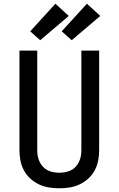

<svg xmlns="http://www.w3.org/2000/svg" viewBox="-20 -1008 640 1036"><path d="M300 8Q272 8 244 3.5Q216 -1 190.5 -13Q165 -25 144 -44Q123 -63 109.5 -88Q96 -113 90.5 -140.5Q85 -168 85 -196V-735H181V-196Q181 -180 184 -164.5Q187 -149 194 -134.5Q201 -120 212 -108Q223 -96 237.5 -89Q252 -82 268 -79Q284 -76 300 -76Q316 -76 332 -79Q348 -82 362.5 -89Q377 -96 388 -108Q399 -120 406 -134.5Q413 -149 416 -164.5Q419 -180 419 -196V-735H515V-196Q515 -168 509.5 -140.5Q504 -113 490.5 -88Q477 -63 456 -44Q435 -25 409.5 -13Q384 -1 356 3.5Q328 8 300 8ZM367 -791 313 -839 449 -988 521 -922ZM197 -791 143 -839 279 -988 351 -922Z"/></svg>

Font: Zed Mono Medium Extended
Style: Regular
Weight: 500
Width: 7
Monospace: yes
Designer: Belleve Invis
Foundry: Belleve Invis
Version: Version 1.0.0; ttfautohint (v1.8.4)